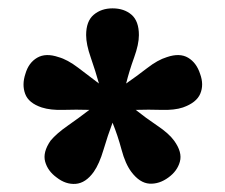

<svg xmlns="http://www.w3.org/2000/svg" viewBox="-20 -702 550 469"><path d="M468.8 -521.5Q478.5 -495.1 469.2 -473.1Q460 -451.2 426.8 -439.5Q406.2 -432.6 374.5 -433.6Q342.8 -434.6 311.5 -433.6Q335.9 -414.1 364.3 -395Q392.6 -376 405.3 -358.4Q425.8 -330.1 419.4 -307.1Q413.1 -284.2 391.6 -268.6Q369.1 -252 345.2 -253.4Q321.3 -254.9 300.8 -282.2Q286.1 -301.8 276.9 -336.4Q267.6 -371.1 254.9 -402.3Q243.2 -371.1 232.9 -336.4Q222.7 -301.8 209 -282.2Q189.5 -254.9 165 -252.9Q140.6 -251 118.2 -268.6Q96.7 -284.2 90.3 -307.1Q84 -330.1 103.5 -358.4Q118.2 -376 145.5 -395Q172.9 -414.1 198.2 -433.6Q166 -434.6 134.8 -433.6Q103.5 -432.6 82 -439.5Q49.8 -450.2 41.5 -472.7Q33.2 -495.1 42 -521.5Q49.8 -548.8 70.8 -561Q91.8 -573.2 123 -562.5Q144.5 -556.6 170.9 -536.6Q197.3 -516.6 221.7 -498Q212.9 -529.3 201.7 -561.5Q190.4 -593.8 190.4 -616.2Q190.4 -650.4 209 -666Q227.5 -681.6 254.9 -681.6Q283.2 -681.6 301.3 -666Q319.3 -650.4 319.3 -616.2Q319.3 -593.8 307.6 -561.5Q295.9 -529.3 288.1 -498Q313.5 -515.6 339.4 -535.6Q365.2 -555.7 387.7 -562.5Q418.9 -573.2 439.5 -561Q460 -548.8 468.8 -521.5Z"/></svg>

Font: Crimson Pro ExtraBold
Style: Regular
Weight: 800
Designer: Jacques Le Bailly
Foundry: Baron von Fonthausen
Version: Version 1.003